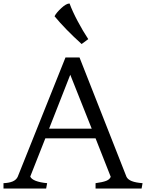

<svg xmlns="http://www.w3.org/2000/svg" viewBox="-20 -1079 836 1099"><path d="M239.5 -287.2 153.2 -68.5Q159 -53.8 184.2 -44Q209.5 -34.2 249.8 -30.5L244.2 0H0V-30.5Q33 -32 52.8 -40.6Q72.5 -49.2 81 -66.2L354.8 -750H435.2L704 -67Q711.8 -51.2 734.1 -42.4Q756.5 -33.5 796 -30.5L790.5 0H527V-30.5Q566.5 -35.8 587.2 -43.6Q608 -51.5 613.8 -67L527 -287.2ZM505 -342.5 382.2 -651.2 261 -342.5ZM447.2 -827 485.2 -855Q454.2 -902 424.2 -958.5Q394.2 -1015 378.2 -1059Q359.2 -1059 330.8 -1032.5Q302.2 -1006 292.2 -986Q353.2 -912 447.2 -827Z"/></svg>

Font: TMT Limkin
Style: Regular
Weight: 400
Designer: Gabriel Drozdov
Version: Version 1.000;Glyphs 3.1.2 (3151)